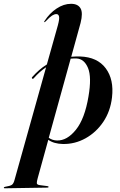

<svg xmlns="http://www.w3.org/2000/svg" viewBox="-133 -749 631 1008"><path d="M44 -338Q40 -333.5 36 -336.5Q32 -340.5 37 -345.5Q54 -364.5 72.8 -381Q91.5 -397.5 113 -410.5L170.5 -615Q180 -650 177 -662.5Q174 -675 163 -675Q152.5 -675 140.2 -667.2Q128 -659.5 107 -637Q102 -632.5 100 -632.5Q97 -633 101 -639Q127 -679.5 164.2 -704.2Q201.5 -729 240 -729Q276 -729 289.8 -705.2Q303.5 -681.5 290 -628.5L241 -451Q263 -453 287.5 -452.5Q378 -449.5 422 -390.5Q466 -331.5 455 -237.5Q446.5 -164.5 409.2 -109.2Q372 -54 316.2 -23Q260.5 8 197.5 7Q149.5 6 120.5 -15L65 186Q60 203.5 60.2 212.2Q60.5 221 76.5 223L115 228Q122 229 122 232Q122 236 115.5 236L-108 239.5Q-113 239.5 -113 236.5Q-113 233.5 -107.5 232Q-79 227.5 -70.2 221Q-61.5 214.5 -56.5 195L109 -396Q74 -372.5 44 -338ZM166.5 -11.5Q219 -10 265.5 -67.8Q312 -125.5 331.5 -242.5Q349 -344.5 329 -392.2Q309 -440 269 -442Q253.5 -442.5 238 -441L123 -25.5Q142 -12 166.5 -11.5Z"/></svg>

Font: Fraunces 144pt S000 SemiBold
Style: Italic
Weight: 600
Italic angle: -16°
Version: Version 1.000; ttfautohint (v1.8.3)